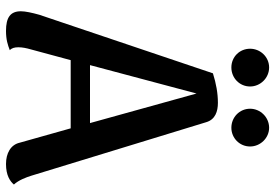

<svg xmlns="http://www.w3.org/2000/svg" viewBox="-162 -764 939 656"><g transform="rotate(90 308.0 -436.5)"><path d="M211 -757C247 -757 276 -785 276 -821C276 -856 247 -886 211 -886C175 -886 147 -856 147 -821C147 -785 175 -757 211 -757ZM417 -757C452 -757 481 -785 481 -821C481 -856 452 -886 417 -886C381 -886 352 -856 352 -821C352 -785 381 -757 417 -757ZM581 -73 398 -671C389 -702 361 -711 332 -711C299 -711 266 -705 231 -694L31 -101C24 -76 19 -53 19 -38C19 -2 40 13 86 13C116 13 134 7 152 0C145 -6 142 -16 142 -29C142 -43 145 -57 149 -71L186 -208H419L468 -34C475 -3 504 13 541 13C580 13 600 -1 611 -14C596 -30 586 -57 581 -73ZM203 -274 300 -638 401 -274Z"/></g></svg>

Font: Arima Koshi ExtraBold
Style: Regular
Weight: 800
Designer: Joana Correia and Natanael Gama
Foundry: NDISCOVER
Version: Version 1.019;PS 001.019;hotconv 1.0.88;makeotf.lib2.5.64775